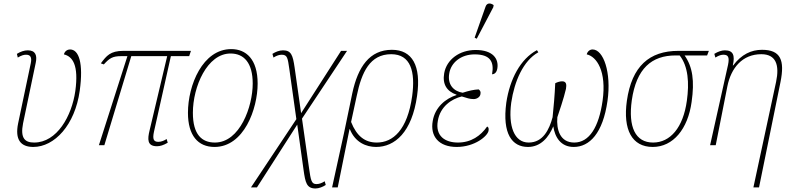

<svg xmlns="http://www.w3.org/2000/svg" viewBox="-20 -825 4470 1091"><path d="M169 10C290 10 406 -115 433 -309C455 -467 428 -544 378 -544C367 -544 349 -538 343 -516C393 -504 428 -455 408 -308C388 -166 304 -15 174 -15C123 -15 94 -38 111 -124L183 -468C192 -510 182 -539 138 -539C118 -539 97 -532 76 -519L81 -498C103 -511 116 -514 128 -514C152 -514 162 -501 155 -466L83 -124C64 -32 97 10 169 10Z M542 0H573L726 -506H930L830 -84C818 -35 815 6 872 6C890 6 909 0 933 -14L927 -35C914 -27 898 -19 880 -19C852 -19 846 -35 855 -77L951 -506H1055L1065 -536H681C607 -536 585 -508 553 -465L570 -459C602 -494 619 -506 669 -506H704Z M1199 10C1366 10 1444 -206 1444 -350C1444 -489 1378 -546 1294 -546C1132 -546 1048 -342 1048 -184C1048 -55 1105 10 1199 10ZM1201 -15C1127 -15 1076 -60 1076 -184C1076 -332 1157 -521 1290 -521C1367 -521 1416 -467 1416 -350C1416 -221 1344 -15 1201 -15Z M1406 240H1440L1669 -117L1705 141C1715 212 1722 246 1773 246C1791 246 1815 237 1831 226L1825 205C1808 216 1793 221 1778 221C1750 221 1746 201 1736 130L1696 -151L1952 -536H1918L1691 -182L1654 -442C1644 -511 1635 -539 1588 -539C1567 -539 1545 -530 1528 -519L1534 -498C1553 -510 1568 -514 1581 -514C1613 -514 1615 -495 1624 -433L1664 -148Z M1982 -296 1935 -70 1867 240H1899L1966 -91H1968C1998 -15 2062 10 2117 10C2223 10 2321 -73 2350 -281C2374 -451 2323 -542 2207 -542C2080 -542 2014 -445 1982 -296ZM2121 -15C2054 -15 2007 -51 1975 -132L2007 -280C2035 -415 2082 -517 2203 -517C2314 -517 2341 -418 2322 -279C2295 -86 2213 -15 2121 -15Z M2689 -605 2783 -784 2785 -796C2769 -808 2747 -811 2739 -787L2677 -611ZM2575 10C2678 10 2751 -52 2756 -82C2759 -98 2754 -103 2748 -106C2711 -53 2657 -15 2582 -15C2509 -15 2452 -52 2468 -139C2482 -221 2547 -263 2604 -277C2635 -268 2647 -262 2672 -262C2690 -262 2708 -274 2710 -290C2713 -304 2708 -311 2700 -317C2673 -316 2643 -309 2609 -298C2559 -306 2521 -343 2533 -409C2543 -469 2599 -516 2677 -516C2766 -516 2789 -474 2776 -403C2789 -403 2802 -412 2806 -436C2815 -490 2782 -541 2683 -541C2591 -541 2518 -487 2504 -409C2493 -346 2519 -306 2574 -287V-285C2512 -265 2452 -216 2439 -138C2423 -50 2474 10 2575 10Z M2857 -242C2833 -64 2890 10 2980 10C3053 10 3098 -45 3124 -107C3133 -46 3166 10 3240 10C3330 10 3406 -68 3432 -252C3455 -413 3409 -544 3347 -544C3332 -544 3318 -533 3314 -516C3370 -504 3428 -421 3404 -252C3383 -104 3329 -15 3243 -15C3162 -15 3141 -89 3147 -159C3155 -183 3184 -267 3196 -320C3200 -344 3199 -363 3174 -363C3162 -363 3146 -358 3135 -352C3132 -282 3126 -218 3120 -159C3101 -89 3066 -15 2984 -15C2902 -15 2867 -108 2885 -242C2903 -363 2953 -480 3039 -528L3031 -540C2937 -490 2877 -375 2857 -242Z M3689 10C3805 10 3889 -92 3910 -246C3927 -365 3916 -445 3870 -510H3998L4008 -536H3835C3670 -536 3570 -449 3542 -252C3519 -88 3571 10 3689 10ZM3691 -15C3590 -15 3549 -104 3570 -255C3596 -436 3683 -510 3819 -510H3842C3891 -448 3897 -353 3883 -253C3862 -99 3788 -15 3691 -15Z M4261 240H4293L4415 -359C4440 -483 4416 -542 4310 -542C4249 -542 4193 -516 4146 -453H4144C4157 -510 4147 -539 4099 -539C4081 -539 4060 -532 4039 -519L4045 -498C4066 -511 4079 -514 4091 -514C4117 -514 4126 -501 4117 -457L4015 0H4047L4113 -334C4134 -439 4198 -517 4306 -517C4390 -517 4410 -455 4390 -360Z"/></svg>

Font: Noto Serif SemiCondensed Thin
Style: Italic
Weight: 100
Width: 4
Italic angle: -12°
Designer: Monotype Design Team
Foundry: Monotype Imaging Inc.
Version: Version 2.013